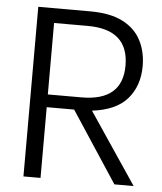

<svg xmlns="http://www.w3.org/2000/svg" viewBox="-51 -750 672 795"><g transform="rotate(5 284.5 -352.5)"><path d="M534 0H454L261 -294H147V0H76V-705H292Q375 -705 427 -678.5Q479 -652 503.5 -605Q528 -558 528 -498Q528 -416 481.5 -362Q435 -308 335 -296ZM287 -347Q457 -347 457 -494Q457 -644 287 -644H147V-347Z"/></g></svg>

Font: Ulagadi Sans Light
Style: Regular
Weight: 300
Designer: Ninad Kale (Devanagari), Jonny Pinhorn (Latin)
Foundry: Indian Type Foundry
Version: Version 3.01;March 29, 2020;FontCreator 12.0.0.2522 64-bit; 